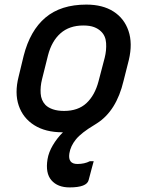

<svg xmlns="http://www.w3.org/2000/svg" viewBox="-20 -565 640 836"><path d="M187 128Q192 98 210 67.5Q228 37 254 11H252Q178 11 129 -20Q80 -51 61.5 -105.5Q43 -160 61 -231L83 -322Q111 -432 178 -488.5Q245 -545 356 -545Q427 -545 474 -515Q521 -485 539.5 -430.5Q558 -376 541 -304L518 -213Q487 -82 402 -28Q397 -25 391 -21Q334 13 310.5 42Q287 71 282 103Q275 149 317 149Q348 149 371 137H388Q385 148 380 166Q375 184 366 219Q358 251 283 251Q231 251 204 220Q177 189 187 128ZM343 -454Q282 -454 243.5 -420Q205 -386 189 -324L163 -220Q155 -188 157 -158Q159 -128 178 -108Q190 -96 210.5 -89Q231 -82 259 -82Q320 -82 356.5 -116Q393 -150 409 -211L436 -314Q444 -346 442 -377.5Q440 -409 420 -428Q408 -440 389.5 -447Q371 -454 343 -454Z"/></svg>

Font: Recursive Sn Lnr St Med
Style: Italic
Weight: 500
Italic angle: -15°
Version: Version 1.079;hotconv 1.0.112;makeotfexe 2.5.65598; ttfautoh